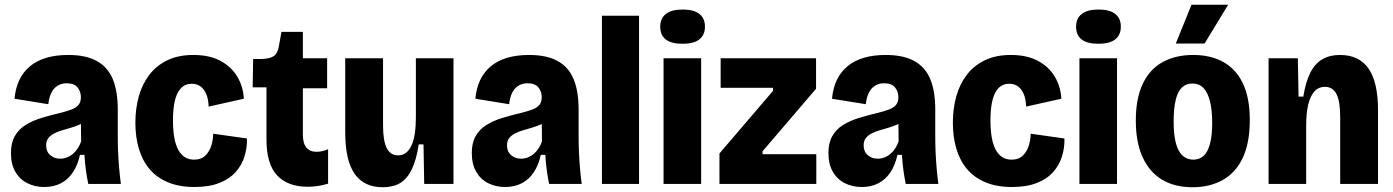

<svg xmlns="http://www.w3.org/2000/svg" viewBox="-20 -773 5857 807"><path d="M166 13Q127 13 95 -3Q63 -19 44.5 -51Q26 -83 26 -130Q26 -172 42 -200.5Q58 -229 86.5 -247Q115 -265 152 -276.5Q189 -288 231 -298Q260 -305 280 -312.5Q300 -320 310 -332Q320 -344 320 -365Q320 -388 306 -405.5Q292 -423 260 -423Q238 -423 221.5 -412.5Q205 -402 195.5 -382.5Q186 -363 183 -335L41 -358Q45 -402 61 -436Q77 -470 105.5 -494Q134 -518 174.5 -530Q215 -542 267 -542Q341 -542 387 -516.5Q433 -491 454 -440.5Q475 -390 475 -312V-198Q475 -166 476.5 -132Q478 -98 481 -64Q484 -30 488 0H351Q345 -29 341 -58.5Q337 -88 335 -122H316Q307 -80 287 -49.5Q267 -19 236.5 -3Q206 13 166 13ZM233 -106Q248 -106 262 -111.5Q276 -117 287.5 -127Q299 -137 307.5 -150.5Q316 -164 321 -179L320 -274L348 -268Q333 -257 314 -249Q295 -241 276 -235.5Q257 -230 238.5 -224.5Q220 -219 205.5 -211Q191 -203 182.5 -191.5Q174 -180 174 -162Q174 -136 191 -121Q208 -106 233 -106Z M797 13Q733 13 685.5 -7Q638 -27 608 -63Q578 -99 563.5 -148.5Q549 -198 549 -257Q549 -317 563.5 -368.5Q578 -420 608 -459Q638 -498 684 -520Q730 -542 793 -542Q860 -542 906 -517.5Q952 -493 977 -451.5Q1002 -410 1005 -358L857 -325Q856 -356 847 -377.5Q838 -399 822.5 -410Q807 -421 786 -421Q766 -421 751.5 -411.5Q737 -402 727 -383Q717 -364 712 -335Q707 -306 707 -267Q707 -213 716.5 -176.5Q726 -140 746 -121Q766 -102 796 -102Q826 -102 843.5 -119.5Q861 -137 868.5 -162Q876 -187 876 -211L1018 -191Q1019 -153 1008 -116.5Q997 -80 971 -50.5Q945 -21 902 -4Q859 13 797 13Z M1275 12Q1189 12 1144.5 -36Q1100 -84 1100 -186V-406H1042L1044 -525H1079Q1115 -526 1131 -537.5Q1147 -549 1152 -578L1163 -639H1253V-528H1355V-402H1253V-207Q1253 -170 1268 -152.5Q1283 -135 1310 -135Q1323 -135 1335.5 -138Q1348 -141 1359 -146V-1Q1335 6 1315 9Q1295 12 1275 12Z M1589 14Q1510 14 1470.5 -42.5Q1431 -99 1431 -217V-528H1590V-246Q1590 -181 1605.5 -150.5Q1621 -120 1653 -120Q1672 -120 1686 -130.5Q1700 -141 1709.5 -161.5Q1719 -182 1723.5 -212Q1728 -242 1728 -280V-528H1886V-221V0H1763L1760 -166H1740Q1730 -101 1711 -61.5Q1692 -22 1662.5 -4Q1633 14 1589 14Z M2103 13Q2064 13 2032 -3Q2000 -19 1981.5 -51Q1963 -83 1963 -130Q1963 -172 1979 -200.5Q1995 -229 2023.5 -247Q2052 -265 2089 -276.5Q2126 -288 2168 -298Q2197 -305 2217 -312.5Q2237 -320 2247 -332Q2257 -344 2257 -365Q2257 -388 2243 -405.5Q2229 -423 2197 -423Q2175 -423 2158.5 -412.5Q2142 -402 2132.5 -382.5Q2123 -363 2120 -335L1978 -358Q1982 -402 1998 -436Q2014 -470 2042.5 -494Q2071 -518 2111.5 -530Q2152 -542 2204 -542Q2278 -542 2324 -516.5Q2370 -491 2391 -440.5Q2412 -390 2412 -312V-198Q2412 -166 2413.5 -132Q2415 -98 2418 -64Q2421 -30 2425 0H2288Q2282 -29 2278 -58.5Q2274 -88 2272 -122H2253Q2244 -80 2224 -49.5Q2204 -19 2173.5 -3Q2143 13 2103 13ZM2170 -106Q2185 -106 2199 -111.5Q2213 -117 2224.5 -127Q2236 -137 2244.5 -150.5Q2253 -164 2258 -179L2257 -274L2285 -268Q2270 -257 2251 -249Q2232 -241 2213 -235.5Q2194 -230 2175.5 -224.5Q2157 -219 2142.5 -211Q2128 -203 2119.5 -191.5Q2111 -180 2111 -162Q2111 -136 2128 -121Q2145 -106 2170 -106Z M2510 0V-707H2666V0Z M2769 0V-528H2927V0ZM2849 -589Q2802 -589 2778.5 -607Q2755 -625 2755 -661Q2755 -696 2779 -714.5Q2803 -733 2849 -733Q2896 -733 2919.5 -714.5Q2943 -696 2943 -661Q2943 -626 2919.5 -607.5Q2896 -589 2849 -589Z M3004 0V-128L3229 -391V-404H3009V-528H3410V-400L3185 -137V-125H3411V0Z M3602 13Q3563 13 3531 -3Q3499 -19 3480.5 -51Q3462 -83 3462 -130Q3462 -172 3478 -200.5Q3494 -229 3522.5 -247Q3551 -265 3588 -276.5Q3625 -288 3667 -298Q3696 -305 3716 -312.5Q3736 -320 3746 -332Q3756 -344 3756 -365Q3756 -388 3742 -405.5Q3728 -423 3696 -423Q3674 -423 3657.5 -412.5Q3641 -402 3631.5 -382.5Q3622 -363 3619 -335L3477 -358Q3481 -402 3497 -436Q3513 -470 3541.5 -494Q3570 -518 3610.5 -530Q3651 -542 3703 -542Q3777 -542 3823 -516.5Q3869 -491 3890 -440.5Q3911 -390 3911 -312V-198Q3911 -166 3912.5 -132Q3914 -98 3917 -64Q3920 -30 3924 0H3787Q3781 -29 3777 -58.5Q3773 -88 3771 -122H3752Q3743 -80 3723 -49.5Q3703 -19 3672.5 -3Q3642 13 3602 13ZM3669 -106Q3684 -106 3698 -111.5Q3712 -117 3723.5 -127Q3735 -137 3743.5 -150.5Q3752 -164 3757 -179L3756 -274L3784 -268Q3769 -257 3750 -249Q3731 -241 3712 -235.5Q3693 -230 3674.5 -224.5Q3656 -219 3641.5 -211Q3627 -203 3618.5 -191.5Q3610 -180 3610 -162Q3610 -136 3627 -121Q3644 -106 3669 -106Z M4233 13Q4169 13 4121.5 -7Q4074 -27 4044 -63Q4014 -99 3999.5 -148.5Q3985 -198 3985 -257Q3985 -317 3999.5 -368.5Q4014 -420 4044 -459Q4074 -498 4120 -520Q4166 -542 4229 -542Q4296 -542 4342 -517.5Q4388 -493 4413 -451.5Q4438 -410 4441 -358L4293 -325Q4292 -356 4283 -377.5Q4274 -399 4258.5 -410Q4243 -421 4222 -421Q4202 -421 4187.5 -411.5Q4173 -402 4163 -383Q4153 -364 4148 -335Q4143 -306 4143 -267Q4143 -213 4152.5 -176.5Q4162 -140 4182 -121Q4202 -102 4232 -102Q4262 -102 4279.5 -119.5Q4297 -137 4304.5 -162Q4312 -187 4312 -211L4454 -191Q4455 -153 4444 -116.5Q4433 -80 4407 -50.5Q4381 -21 4338 -4Q4295 13 4233 13Z M4517 0V-528H4675V0ZM4597 -589Q4550 -589 4526.5 -607Q4503 -625 4503 -661Q4503 -696 4527 -714.5Q4551 -733 4597 -733Q4644 -733 4667.5 -714.5Q4691 -696 4691 -661Q4691 -626 4667.5 -607.5Q4644 -589 4597 -589Z M4993 14Q4917 14 4864 -18Q4811 -50 4782.5 -112.5Q4754 -175 4754 -266Q4754 -360 4783.5 -421.5Q4813 -483 4867.5 -512.5Q4922 -542 4995 -542Q5069 -542 5122.5 -512Q5176 -482 5204.5 -421.5Q5233 -361 5233 -269Q5233 -171 5203 -108.5Q5173 -46 5118.5 -16Q5064 14 4993 14ZM4996 -102Q5022 -102 5039.5 -118.5Q5057 -135 5066 -169.5Q5075 -204 5075 -256Q5075 -311 5065.5 -348Q5056 -385 5038 -403.5Q5020 -422 4991 -422Q4965 -422 4947.5 -405Q4930 -388 4921.5 -352.5Q4913 -317 4913 -262Q4913 -180 4934 -141Q4955 -102 4996 -102ZM5043 -590H4922L4988 -753H5142Z M5312 0V-323V-528H5435L5438 -367H5458Q5468 -429 5487.5 -467.5Q5507 -506 5538 -524Q5569 -542 5612 -542Q5692 -542 5732 -485Q5772 -428 5772 -309V0H5613V-281Q5613 -347 5597.5 -377.5Q5582 -408 5549 -408Q5522 -408 5504.5 -388.5Q5487 -369 5478.5 -333Q5470 -297 5470 -246V0Z"/></svg>

Font: Bricolage Grotesque 24pt SemiCondensed ExtraBold
Style: Regular
Weight: 800
Width: 4
Designer: Mathieu Triay
Foundry: Atelier Triay
Version: Version 1.001;gftools[0.9.33.dev8+g029e19f]